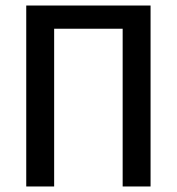

<svg xmlns="http://www.w3.org/2000/svg" viewBox="-20 -675 640 695"><path d="M75 0V-655H525V0H424V-571H176V0Z"/></svg>

Font: SauceCodePro Nerd Font Mono
Style: Regular
Weight: 500
Monospace: yes
Designer: Paul D. Hunt, Teo Tuominen
Foundry: Adobe Systems Incorporated
Version: Version 2.030;PS 1.000;hotconv 16.6.51;makeotf.lib2.5.65220;